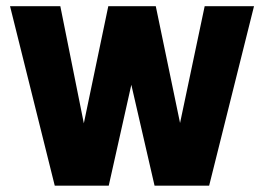

<svg xmlns="http://www.w3.org/2000/svg" viewBox="-20 -586 833 606"><path d="M467.8 0 394.5 -318.4 323.2 0H152.8L11.7 -566.4H170.4L244.6 -196.8L321.8 -566.4H471.7L548.3 -197.8L626 -566.4H781.7L640.1 0Z"/></svg>

Font: Nobile-bold
Style: Bold
Weight: 700
Version: Version 1.000;PS 001.000;hotconv 1.0.38